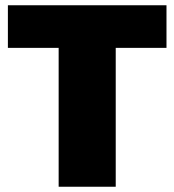

<svg xmlns="http://www.w3.org/2000/svg" viewBox="-20 -710 663 730"><path d="M613 -528H420V0H203V-528H10V-690H613Z"/></svg>

Font: Exo 2.0 Black
Style: Regular
Weight: 900
Designer: Natanael Gama
Version: Version 1.001;PS 001.001;hotconv 1.0.70;makeotf.lib2.5.58329